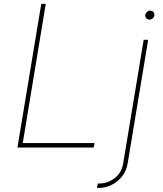

<svg xmlns="http://www.w3.org/2000/svg" viewBox="-20 -747 824 972"><path d="M68.2 0 188.9 -727.3H211.6L95.2 -22.7H458.8L454.5 0ZM707.4 -545.5H730.1L626.4 79.5Q620 117.9 597.8 146Q575.6 174 544.6 189.3Q513.5 204.5 480.1 204.5Q474.4 204.5 470.2 203.1L475.9 181.8H484.4Q524.9 181.8 560.5 154.7Q596.2 127.5 603.7 79.5ZM737.2 -647.7Q726.6 -647.7 720.3 -655.2Q714.1 -662.6 715.9 -673.3Q717.3 -680.8 724.4 -687Q731.5 -693.2 740.1 -693.2Q750.7 -693.2 756.9 -685.7Q763.1 -678.3 761.4 -667.6Q759.9 -659.8 752.8 -653.8Q745.7 -647.7 737.2 -647.7Z"/></svg>

Font: Inter UI Thin
Style: Italic
Weight: 100
Italic angle: -9.39999°
Designer: Rasmus Andersson
Foundry: rsms
Version: 3.2;8d6f07862